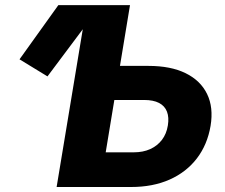

<svg xmlns="http://www.w3.org/2000/svg" viewBox="-20 -748 899 768"><path d="M169.9 -442.4 58.1 -510.7 213.4 -727.5H383.3ZM395 -484.4H574.2Q663.1 -484.4 722.7 -455.1Q782.2 -425.8 808.3 -372.1Q834.5 -318.4 822.3 -244.6Q809.6 -169.4 767.6 -114.5Q725.6 -59.6 658.7 -29.8Q591.8 0 504.4 0H206.5L327.1 -727.5H500L402.8 -138.7H515.1Q552.2 -138.7 580.8 -151.6Q609.4 -164.6 627.7 -188.5Q646 -212.4 651.4 -246.1Q656.7 -278.3 647.9 -301.3Q639.2 -324.2 616.2 -336.2Q593.3 -348.1 556.2 -348.1H373Z"/></svg>

Font: Inter 18pt ExtraBold
Style: Italic
Weight: 800
Italic angle: -9.3988°
Designer: Rasmus Andersson
Foundry: rsms
Version: Version 4.001;git-66647c0bb